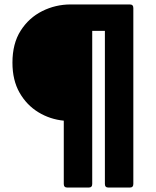

<svg xmlns="http://www.w3.org/2000/svg" viewBox="-20 -754 701 864"><path d="M283 90Q267 90 267 74V-211Q205 -217 152.5 -249Q100 -281 68 -337Q36 -393 36 -472Q36 -558 73 -616Q110 -674 170 -704Q230 -734 298 -734H564Q580 -734 580 -718V74Q580 90 564 90H468Q452 90 452 74V-615H395V74Q395 90 379 90Z"/></svg>

Font: LINE Seed Sans App ExtraBold
Style: Regular
Weight: 800
Designer: LINE VX Design & Dalton Maag Ltd & Sandoll Inc
Foundry: Dalton Maag Ltd
Version: Version 1.003